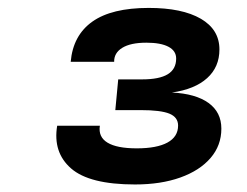

<svg xmlns="http://www.w3.org/2000/svg" viewBox="-20 -926 640 497"><path d="M329.5 -448.5Q211.5 -448.5 164 -490Q116.5 -531.5 128 -600.5H238.5Q234 -571.5 258.2 -556.8Q282.5 -542 334 -542Q386 -542 413.5 -557Q441 -572 441 -601Q441 -622.5 418.5 -631.8Q396 -641 343.5 -641H278.5L286 -720.5H347.5Q392.5 -720.5 414.2 -733.8Q436 -747 436 -774.5Q436 -794.5 416 -805Q396 -815.5 359 -815.5Q318 -815.5 296.5 -802.2Q275 -789 275.5 -766H163Q169 -834.5 219 -870Q269 -905.5 365 -905.5Q451.5 -905.5 499.8 -877.5Q548 -849.5 548 -798Q548 -752.5 516.2 -723.8Q484.5 -695 425 -686.5Q486.5 -683.5 519.8 -659.5Q553 -635.5 553 -593Q553 -549.5 525 -517Q497 -484.5 446.8 -466.5Q396.5 -448.5 329.5 -448.5Z"/></svg>

Font: Spline Sans Mono
Style: Bold Italic
Weight: 700
Italic angle: -4°
Monospace: yes
Version: Version 1.004